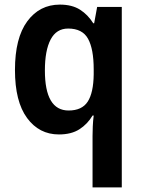

<svg xmlns="http://www.w3.org/2000/svg" viewBox="-20 -574 619 834"><path d="M382 16Q382 -2 383 -25Q384 -48 387 -72H382Q360 -35 325 -12.5Q290 10 236 10Q150 10 97.5 -61.5Q45 -133 45 -270Q45 -409 98.5 -481.5Q152 -554 240 -554Q293 -554 327.5 -532Q362 -510 385 -473H389L402 -544H509V240H382ZM278 -94Q336 -94 361 -132.5Q386 -171 387 -251V-273Q387 -361 362.5 -405.5Q338 -450 276 -450Q225 -450 200 -402.5Q175 -355 175 -268Q175 -94 278 -94Z"/></svg>

Font: Noto Sans Bengali SemiCondensed SemiBold
Style: Regular
Weight: 600
Width: 4
Designer: Joana Ranito - Universal Thirst; Jelle Bosma - Monotype Design Team
Foundry: Universal Thirst ehf.
Version: Version 3.000; ttfautohint (v1.8.4.7-5d5b)